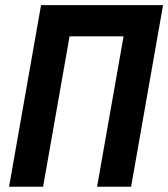

<svg xmlns="http://www.w3.org/2000/svg" viewBox="-20 -713 643 733"><path d="M350.6 0 451.7 -574.2H245.6L144.5 0H14.6L136.7 -693.4H602.5L480.5 0Z"/></svg>

Font: Cascadia Mono
Style: Bold Italic
Weight: 700
Italic angle: -10°
Monospace: yes
Designer: Aaron Bell
Foundry: Saja Typeworks
Version: Version 2404.023; ttfautohint (v1.8.4)